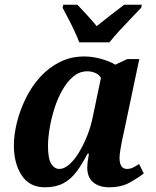

<svg xmlns="http://www.w3.org/2000/svg" viewBox="-20 -786 665 816"><path d="M171 10Q105 10 72 -41Q39 -92 39 -167Q39 -214 52 -266Q65 -318 89.5 -368Q114 -418 150 -458Q186 -498 233.5 -522Q281 -546 338 -546Q375 -546 412.5 -535Q450 -524 470 -511L521 -535H572L506 -222Q503 -211 499 -190.5Q495 -170 491.5 -149Q488 -128 488 -115Q488 -68 520 -68Q533 -68 544.5 -73.5Q556 -79 571 -89L591 -49Q567 -30 531 -10Q495 10 443 10Q402 10 376.5 -11Q351 -32 351 -73Q351 -87 353 -101Q355 -115 358 -133H352Q329 -88 305 -56Q281 -24 249 -7Q217 10 171 10ZM232 -68Q253 -68 274.5 -87Q296 -106 315.5 -138Q335 -170 350.5 -209Q366 -248 374 -288L409 -455Q401 -469 385 -476Q369 -483 351 -483Q319 -483 292.5 -461.5Q266 -440 245.5 -404Q225 -368 211.5 -325.5Q198 -283 191 -241Q184 -199 184 -166Q184 -111 198 -89.5Q212 -68 232 -68ZM317 -606Q309 -627 296.5 -654Q284 -681 270 -707.5Q256 -734 246 -753L249 -766H309Q325 -749 350 -722Q375 -695 391 -675Q416 -695 451 -722.5Q486 -750 508 -766H583L580 -753Q562 -734 537.5 -708.5Q513 -683 488.5 -656.5Q464 -630 445 -606Z"/></svg>

Font: Noto Serif SemiCondensed
Style: Bold Italic
Weight: 700
Width: 4
Italic angle: -12°
Designer: Monotype Design Team
Foundry: Monotype Imaging Inc.
Version: Version 2.014